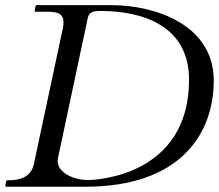

<svg xmlns="http://www.w3.org/2000/svg" viewBox="-20 -708 831 728"><path d="M790.5 -402.8C790.5 -611.3 573.2 -688.5 401.9 -688.5H119.6C116.2 -688.5 114.7 -685.1 114.7 -683.6L111.3 -667.5C111.3 -666 111.3 -663.6 114.7 -663.6H145.5C187 -663.6 220.7 -663.6 220.7 -623.5C220.7 -617.2 220.2 -609.9 218.3 -601.1L108.4 -85.9C96.2 -29.8 45.4 -24.4 8.3 -24.4C5.4 -24.4 3.9 -22 3.4 -20.5L0 -3.9C0 -2.9 0 0 3.4 0H303.7C661.1 0 790.5 -198.2 790.5 -402.8ZM199.7 -107.9 313 -640.6C317.4 -661.1 331.5 -666.5 360.8 -666.5C527.3 -666.5 696.8 -606.4 696.8 -405.8C696.8 -43 347.7 -25.4 314 -25.4C258.3 -25.4 198.7 -53.2 198.7 -97.7C198.7 -101.1 199.2 -104.5 199.7 -107.9Z"/></svg>

Font: Cardo
Style: Italic
Weight: 400
Designer: David J. Perry
Foundry: David J. Perry
Version: Version 0.99